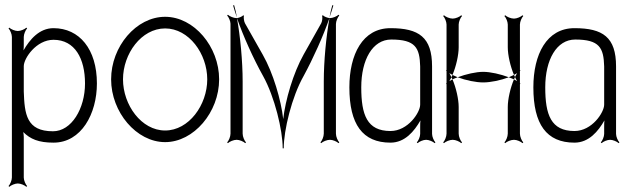

<svg xmlns="http://www.w3.org/2000/svg" viewBox="-20 -541 2438 743"><path d="M72 -187V-285C72 -315 120 -387 187 -387C270 -387 309 -314 309 -218C309 -121 257 -33 185 -33C82 -33 75 -100 72 -187ZM13 179 16 182C22 176 38 169 49 169C60 169 76 176 82 182L85 179C79 173 72 157 72 146V-11C72 -17 71 -24 70 -30C97 -3 129 11 187 11C295 11 355 -101 355 -218C355 -351 287 -432 187 -432C132 -432 95 -388 71 -346C72 -354 72 -364 72 -371V-398C72 -409 79 -425 85 -431L82 -434C76 -428 60 -421 49 -421C38 -421 22 -428 16 -434L13 -431C19 -425 26 -409 26 -398V146C26 157 19 173 13 179Z M456 -234C456 -333 527 -431 619 -431C711 -431 782 -333 782 -234C782 -135 711 -36 619 -36C527 -36 456 -135 456 -234ZM410 -234C410 -107 508 9 619 9C730 9 828 -107 828 -234C828 -360 731 -476 619 -476C507 -476 410 -361 410 -234Z M859 10 862 13C868 7 884 0 896 0C907 0 923 7 929 13L932 10C926 4 919 -12 919 -24V-226C919 -304 910 -399 897 -471H895C884 -471 868 -478 862 -484L859 -481C865 -475 872 -459 872 -449V-24C872 -12 865 4 859 10ZM897 -471V-473ZM882 -520C886 -506 891 -490 897 -473C894 -491 890 -507 886 -521ZM1255 -471V-473ZM1255 -473C1261 -490 1266 -506 1270 -520L1266 -521C1262 -507 1258 -491 1255 -473ZM1220 10 1223 13C1229 7 1245 0 1257 0C1268 0 1284 7 1290 13L1293 10C1287 4 1280 -12 1280 -24V-448C1280 -459 1287 -475 1293 -481L1290 -484C1284 -478 1268 -471 1257 -471H1255C1242 -399 1233 -304 1233 -226V-24C1233 -12 1226 4 1220 10ZM897 -471C921 -402 960 -315 998 -247C1043 -166 1074 -37 1074 33H1078C1078 -37 1109 -166 1155 -247C1192 -315 1231 -402 1255 -471C1247 -472 1233 -477 1230 -482L1226 -480C1229 -475 1227 -458 1223 -451L1155 -330C1115 -259 1084 -153 1076 -80C1068 -153 1037 -259 997 -329L928 -451C924 -458 922 -475 924 -480L921 -482C918 -477 905 -472 897 -471Z M1378 -203C1378 -310 1422 -388 1494 -388C1588 -388 1604 -356 1606 -284V-136C1606 -106 1559 -34 1491 -34C1400 -34 1378 -97 1378 -203ZM1332 -203C1332 -60 1383 11 1491 11C1547 11 1583 -33 1607 -75C1606 -67 1606 -58 1606 -50V-23C1606 -12 1599 4 1593 10L1596 13C1602 7 1618 0 1629 0C1640 0 1656 7 1662 13L1665 10C1659 4 1652 -12 1652 -23V-284C1652 -397 1601 -432 1491 -432C1383 -432 1332 -330 1332 -203Z M1695 10 1698 13C1704 7 1720 0 1732 0C1743 0 1759 7 1765 13L1768 10C1762 4 1755 -12 1755 -24V-127C1755 -157 1745 -201 1731 -234C1727 -232 1723 -229 1719 -227C1722 -232 1724 -236 1727 -242C1724 -248 1722 -253 1719 -258C1723 -256 1727 -253 1731 -251C1745 -284 1755 -328 1755 -358V-446C1755 -457 1762 -473 1768 -479L1765 -482C1759 -476 1743 -469 1732 -469C1720 -469 1704 -476 1698 -482L1695 -479C1701 -473 1708 -457 1708 -446V-270L1706 -268L1708 -266V-219L1706 -217L1708 -215V-24C1708 -12 1701 4 1695 10ZM1932 10 1935 13C1941 7 1957 0 1969 0C1980 0 1996 7 2002 13L2005 10C1999 4 1992 -12 1992 -24V-215L1994 -217L1992 -219V-266L1994 -268L1992 -270V-446C1992 -457 1999 -473 2005 -479L2002 -482C1996 -476 1980 -469 1969 -469C1957 -469 1941 -476 1935 -482L1932 -479C1938 -473 1945 -457 1945 -446V-358C1945 -328 1955 -284 1969 -251C1973 -253 1977 -256 1981 -258C1978 -253 1976 -249 1973 -243C1976 -237 1978 -232 1981 -227C1977 -229 1973 -232 1969 -234C1955 -201 1945 -157 1945 -127V-24C1945 -12 1938 4 1932 10ZM1949 -242C1956 -239 1963 -237 1969 -234C1970 -237 1972 -240 1973 -243C1972 -246 1970 -248 1969 -251C1963 -248 1956 -245 1949 -242ZM1751 -242C1783 -230 1822 -222 1850 -222C1878 -222 1917 -230 1949 -242C1917 -254 1878 -263 1850 -263C1822 -263 1783 -254 1751 -242ZM1727 -242C1728 -239 1730 -237 1731 -234C1737 -237 1744 -239 1751 -242C1744 -245 1737 -248 1731 -251C1730 -248 1728 -245 1727 -242Z M2090 -203C2090 -310 2134 -388 2206 -388C2300 -388 2316 -356 2318 -284V-136C2318 -106 2271 -34 2203 -34C2112 -34 2090 -97 2090 -203ZM2044 -203C2044 -60 2095 11 2203 11C2259 11 2295 -33 2319 -75C2318 -67 2318 -58 2318 -50V-23C2318 -12 2311 4 2305 10L2308 13C2314 7 2330 0 2341 0C2352 0 2368 7 2374 13L2377 10C2371 4 2364 -12 2364 -23V-284C2364 -397 2313 -432 2203 -432C2095 -432 2044 -330 2044 -203Z"/></svg>

Font: Armata Saber
Style: Rg
Weight: 400
Designer: Jasper
Foundry: Cannot Into Space Fonts
Version: Version 0.970